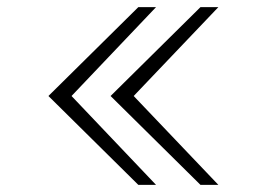

<svg xmlns="http://www.w3.org/2000/svg" viewBox="-20 -520 740 540"><path d="M116.2 -250 369.1 -500H418.9L181.2 -250L418.9 0H369.1ZM291 -250 543.9 -500H594.2L356 -250L594.2 0H543.9Z"/></svg>

Font: CMU Bright
Style: Roman
Weight: 500
Version: Version 0.7.0